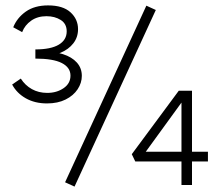

<svg xmlns="http://www.w3.org/2000/svg" viewBox="-20 -685 810 711"><path d="M136 -477V-495Q180 -495 213 -484.5Q246 -474 264.5 -453.5Q283 -433 283 -404Q283 -378 267.5 -354.5Q252 -331 223 -316.5Q194 -302 154 -302Q109 -302 75.5 -321Q42 -340 25 -372L57 -394Q73 -369 98 -355Q123 -341 155 -341Q190 -341 215.5 -358.5Q241 -376 241 -405Q241 -435 209 -451.5Q177 -468 111 -468V-502Q168 -502 197.5 -519.5Q227 -537 227 -569Q227 -597 205 -611Q183 -625 152 -625Q119 -625 95.5 -608.5Q72 -592 62 -566L29 -584Q43 -619 75.5 -642Q108 -665 158 -665Q213 -665 241 -639.5Q269 -614 269 -577Q269 -547 251.5 -524.5Q234 -502 204 -489.5Q174 -477 136 -477ZM256 6 221 -10 522 -664 557 -648ZM468 -114 642 -349H691V0H652V-334H673L511 -111L489 -123H750V-87H481Z"/></svg>

Font: Ysabeau Office Light
Style: Regular
Weight: 300
Designer: Christian Thalmann (Catharsis Fonts)
Version: Version 2.001;gftools[0.9.30]; featfreeze: tnum,lnum,ss02